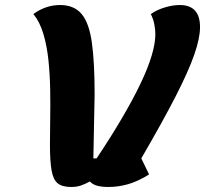

<svg xmlns="http://www.w3.org/2000/svg" viewBox="-20 -745 817 765"><path d="M263 0Q228 0 210 -14.5Q192 -29 185.5 -66Q179 -103 179 -169Q179 -213 180 -269Q181 -325 180 -386Q179 -447 173 -505Q167 -563 152.5 -611Q138 -659 113 -689Q162 -725 219 -725Q275 -725 305 -689.5Q335 -654 346 -575.5Q357 -497 357 -369L352 -114H365Q479 -285 539 -410Q599 -535 599 -609Q599 -626 595 -647.5Q591 -669 581 -689Q605 -706 637 -715.5Q669 -725 696 -725Q777 -725 777 -637Q777 -593 754 -527Q731 -461 679.5 -360.5Q628 -260 543 -114L574 -50Q529 -22 490 -11Q451 0 412 0Q388 0 369 -4.5Q350 -9 338 -22Q318 -11 301.5 -5.5Q285 0 263 0Z"/></svg>

Font: Lemonada SemiBold
Style: Regular
Weight: 600
Designer: Mohamed Gaber (Arabic), Eduardo Tunni (Latin)
Foundry: Kief Type Foundry
Version: Version 4.005; ttfautohint (v1.8.3)